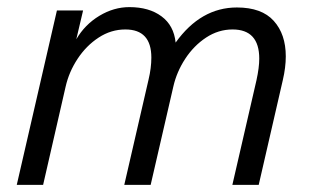

<svg xmlns="http://www.w3.org/2000/svg" viewBox="-20 -517 871 537"><path d="M139.2 -487.8H212.4L193.4 -407.2Q217.3 -448.2 257.8 -472.7Q298.3 -497.1 341.8 -497.1Q397 -497.1 431.6 -471.4Q466.3 -445.8 471.2 -397.9Q541.5 -496.1 642.6 -496.1Q711.9 -496.1 745.6 -458.7Q779.3 -421.4 779.3 -359.4Q779.3 -328.6 771 -293L703.6 0H629.9L697.3 -292.5Q705.1 -328.1 705.1 -353Q705.1 -434.6 630.4 -434.6Q590.8 -434.6 556.4 -411.9Q522 -389.2 498 -352.5Q474.1 -315.9 464.8 -274.9L401.4 0H327.6L395.5 -294.4Q403.3 -327.1 403.3 -356Q403.3 -434.6 330.6 -434.6Q290.5 -434.6 255.9 -411.9Q221.2 -389.2 197 -352.5Q172.9 -315.9 163.6 -274.9L100.6 0H26.9Z"/></svg>

Font: Acari Sans
Style: Italic
Weight: 400
Italic angle: -13°
Designer: Alfredo Marco Pradil and Stefan Peev
Foundry: Hanken Design Co.
Version: Version 1.045;January 11, 2019;FontCreator 11.5.0.2425 64-bi